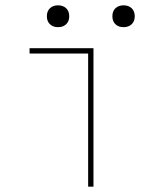

<svg xmlns="http://www.w3.org/2000/svg" viewBox="-20 -701 590 721"><path d="M311 0V-500H91V-520H331V0ZM198 -599Q179 -599 167.5 -610Q156 -621 156 -640Q156 -659 167.5 -670Q179 -681 198 -681Q217 -681 228.5 -670Q240 -659 240 -640Q240 -621 228.5 -610Q217 -599 198 -599ZM444 -599Q425 -599 413.5 -610Q402 -621 402 -640Q402 -659 413.5 -670Q425 -681 444 -681Q463 -681 474.5 -670Q486 -659 486 -640Q486 -621 474.5 -610Q463 -599 444 -599Z"/></svg>

Font: M PLUS Code Latin SemiExpanded Thin
Style: Regular
Weight: 250
Width: 6
Designer: Coji Morishita
Foundry: UNDERFOREST DESIGN
Version: Version 1.002; ttfautohint (v1.8.3)